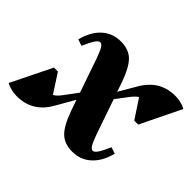

<svg xmlns="http://www.w3.org/2000/svg" viewBox="-132 -697 898 898"><g transform="rotate(45 317.0 -248.0)"><path d="M56 15Q18 15 -15 -2L84 -203H110L171 -109Q188 -118 206 -143L253 -206L196 -371Q182 -410 173 -425Q164 -440 154 -440Q144 -440 132.5 -423.5Q121 -407 103 -366L71 -377Q88 -442 126.5 -476.5Q165 -511 219 -511Q271 -511 301 -482Q331 -453 358 -377L373 -332L424 -419Q478 -511 579 -511Q617 -511 649 -494L551 -293H525L463 -387Q448 -378 429 -353L386 -296L445 -125Q459 -86 468 -71Q477 -56 487 -56Q497 -56 508.5 -72.5Q520 -89 538 -130L570 -119Q553 -54 514.5 -19.5Q476 15 422 15Q371 15 340.5 -14Q310 -43 283 -119L265 -171L211 -77Q158 15 56 15Z"/></g></svg>

Font: Platypi
Style: Bold Italic
Weight: 700
Italic angle: -13°
Designer: David Sargent
Foundry: Bolt Cutter Type
Version: Version 1.200; ttfautohint (v1.8.4.7-5d5b)